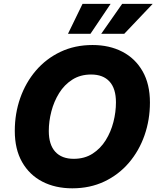

<svg xmlns="http://www.w3.org/2000/svg" viewBox="-20 -972 829 1001"><path d="M356.9 9.8Q268.6 9.8 200.9 -25.1Q133.3 -60.1 95.2 -127Q57.1 -193.8 57.1 -289.6Q57.1 -379.9 85.4 -460.7Q113.8 -541.5 167 -603.8Q220.2 -666 295.2 -701.7Q370.1 -737.3 462.4 -737.3Q550.3 -737.3 617.7 -702.4Q685.1 -667.5 723.4 -600.6Q761.7 -533.7 761.7 -437.5Q761.7 -347.2 733.4 -266.4Q705.1 -185.5 651.9 -123.3Q598.6 -61 523.9 -25.6Q449.2 9.8 356.9 9.8ZM364.3 -144Q420.9 -144 462.4 -170.7Q503.9 -197.3 531 -240.7Q558.1 -284.2 571.3 -335.9Q584.5 -387.7 584.5 -438.5Q584.5 -510.3 551 -546.9Q517.6 -583.5 455.1 -583.5Q398.9 -583.5 357.2 -556.9Q315.4 -530.3 288.3 -486.6Q261.2 -442.9 247.8 -391.1Q234.4 -339.4 234.4 -289.1Q234.4 -217.8 268.1 -180.9Q301.8 -144 364.3 -144ZM627.9 -795.9H507.8L616.7 -951.7H775.9ZM451.7 -795.9H334.5L410.2 -951.7H556.6Z"/></svg>

Font: Inter Extra Bold
Style: Italic
Weight: 800
Italic angle: -9.39999°
Designer: Rasmus Andersson
Foundry: rsms
Version: Version 4.000;git-3c8e0fc